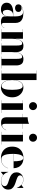

<svg xmlns="http://www.w3.org/2000/svg" viewBox="1624 -2424 810 4098"><g transform="rotate(90 2029.0 -375.0)"><path d="M259.5 -252.5H329.5V-304.5Q329.5 -340.5 322.8 -376.8Q316 -413 296.2 -437.5Q276.5 -462 236.5 -462Q200.5 -462 158.5 -449Q116.5 -436 94 -408Q117.5 -431 152.5 -431Q185 -431 209.8 -413.5Q234.5 -396 234.5 -363Q234.5 -327.5 209.5 -309.2Q184.5 -291 152.5 -291Q118.5 -291 95.8 -309.8Q73 -328.5 73 -361Q73 -398.5 101 -422Q129 -445.5 172.2 -456.8Q215.5 -468 261 -468Q337.5 -468 383.2 -446.5Q429 -425 449.2 -388.2Q469.5 -351.5 469.5 -304.5V-47.5Q469.5 -31 477.5 -19.2Q485.5 -7.5 505.5 -7.5Q520 -7.5 541 -21Q562 -34.5 576 -63.5L578.5 -61.5Q563.5 -27.5 527.5 -8.8Q491.5 10 443.5 10Q395.5 10 362.5 -9.5Q329.5 -29 329.5 -77.5V-133.5Q320.5 -65.5 283.2 -27.8Q246 10 180.5 10Q115.5 10 76.8 -23.2Q38 -56.5 38 -113.5Q38 -180.5 95.5 -216.5Q153 -252.5 259.5 -252.5ZM247 -30Q280.5 -30 305 -66.2Q329.5 -102.5 329.5 -180.5V-249H294Q256 -249 233.2 -228.5Q210.5 -208 200.5 -179.2Q190.5 -150.5 190.5 -126Q190.5 -90 202.8 -60Q215 -30 247 -30Z M601.5 -3.5H667V-456.5H601.5V-460H806.5V-289Q811 -332.5 825.2 -374.2Q839.5 -416 870.8 -443Q902 -470 957.5 -470Q1033 -470 1062.2 -427.2Q1091.5 -384.5 1091.5 -319V-290Q1096 -333.5 1110.2 -375Q1124.5 -416.5 1155.8 -443.2Q1187 -470 1242 -470Q1317.5 -470 1347 -427.2Q1376.5 -384.5 1376.5 -319V-3.5H1441.5V0H1189V-3.5H1236.5V-317Q1236.5 -380 1228 -411.2Q1219.5 -442.5 1192 -442.5Q1162.5 -442.5 1143 -422.2Q1123.5 -402 1112.2 -369.2Q1101 -336.5 1096.2 -298Q1091.5 -259.5 1091.5 -223V-3.5H1139.5V0H904V-3.5H952V-317Q952 -380 943.2 -411.2Q934.5 -442.5 907 -442.5Q877.5 -442.5 858 -422.2Q838.5 -402 827.2 -369.2Q816 -336.5 811.2 -298Q806.5 -259.5 806.5 -223V-3.5H854V0H601.5Z M1549.5 -746.5H1484V-750H1689V-289.5Q1699 -375.5 1739 -422.2Q1779 -469 1845.5 -469Q1900 -469 1948.2 -440.5Q1996.5 -412 2026.8 -358.5Q2057 -305 2057 -230Q2057 -155 2026.8 -101.2Q1996.5 -47.5 1948.2 -18.8Q1900 10 1845.5 10Q1779.5 10 1739.2 -37.2Q1699 -84.5 1689 -170.5V0H1484V-3.5H1549.5ZM1689 -230Q1689 -154 1707.2 -103.5Q1725.5 -53 1754.2 -28.2Q1783 -3.5 1815 -3.5Q1859 -3.5 1878.2 -62.8Q1897.5 -122 1897.5 -230Q1897.5 -338 1878.2 -396.8Q1859 -455.5 1815 -455.5Q1783 -455.5 1754.2 -431Q1725.5 -406.5 1707.2 -356.2Q1689 -306 1689 -230Z M2160 -675Q2160 -711 2184.5 -735.5Q2209 -760 2245 -760Q2281 -760 2305.5 -735.5Q2330 -711 2330 -675Q2330 -639 2305.5 -614.5Q2281 -590 2245 -590Q2209 -590 2184.5 -614.5Q2160 -639 2160 -675ZM2119.5 -3.5H2184.5V-456.5H2119.5V-460H2324.5V-3.5H2390V0H2119.5Z M2760 -101Q2741.5 -53.5 2700.5 -23.2Q2659.5 7 2599 7Q2550.5 7 2525.5 -9.2Q2500.5 -25.5 2491.5 -53.2Q2482.5 -81 2482.5 -116V-456.5H2410V-460H2482.5V-560Q2516.5 -560 2556.5 -567.5Q2596.5 -575 2622.5 -590V-460H2729.5V-456.5H2622.5V-84Q2622.5 -46.5 2631.5 -30.8Q2640.5 -15 2660.5 -15Q2685 -15 2712.2 -38Q2739.5 -61 2756.5 -102Z M2834.5 -675Q2834.5 -711 2859 -735.5Q2883.5 -760 2919.5 -760Q2955.5 -760 2980 -735.5Q3004.5 -711 3004.5 -675Q3004.5 -639 2980 -614.5Q2955.5 -590 2919.5 -590Q2883.5 -590 2859 -614.5Q2834.5 -639 2834.5 -675ZM2794 -3.5H2859V-456.5H2794V-460H2999V-3.5H3064.5V0H2794Z M3572 -142.5Q3552.5 -77.5 3499 -33.8Q3445.5 10 3355 10Q3284.5 10 3229 -17.8Q3173.5 -45.5 3141.5 -99Q3109.5 -152.5 3109.5 -230Q3109.5 -307.5 3140.8 -361Q3172 -414.5 3226.5 -442.2Q3281 -470 3351.5 -470Q3426 -470 3474.5 -440.2Q3523 -410.5 3546.8 -362.5Q3570.5 -314.5 3570.5 -260H3264.5Q3264.5 -250 3264.5 -240Q3264.5 -175.5 3273.5 -120.5Q3282.5 -65.5 3307.2 -31.8Q3332 2 3379 2Q3450 2 3499.8 -39.2Q3549.5 -80.5 3568.5 -142.5ZM3351.5 -466.5Q3319.5 -466.5 3301 -437.8Q3282.5 -409 3274.2 -362.8Q3266 -316.5 3264.5 -263.5H3422Q3422 -296.5 3420 -331.8Q3418 -367 3411 -397.8Q3404 -428.5 3389.8 -447.5Q3375.5 -466.5 3351.5 -466.5Z M3652 10H3648.5V-145.5H3652.5Q3671 -76.5 3722 -35.2Q3773 6 3842.5 6Q3890.5 6 3921.5 -14.2Q3952.5 -34.5 3952.5 -72Q3952.5 -100 3931.2 -116.2Q3910 -132.5 3876.5 -143.8Q3843 -155 3805.5 -167Q3768 -179 3734.5 -197.2Q3701 -215.5 3679.8 -246Q3658.5 -276.5 3658.5 -325Q3658.5 -364.5 3677.5 -397.2Q3696.5 -430 3731.2 -449.5Q3766 -469 3813.5 -469Q3848.5 -469 3877 -457.5Q3905.5 -446 3927.5 -427.5L3987.5 -470H3991V-330H3987.5Q3977.5 -362 3954.8 -393.2Q3932 -424.5 3896.8 -445Q3861.5 -465.5 3814 -465.5Q3771 -465.5 3746.8 -446.8Q3722.5 -428 3722.5 -400Q3722.5 -372.5 3744.2 -356Q3766 -339.5 3800.8 -327.5Q3835.5 -315.5 3874.2 -303Q3913 -290.5 3947.8 -271.8Q3982.5 -253 4004.5 -223.2Q4026.5 -193.5 4026.5 -147Q4026.5 -95 4000.2 -60Q3974 -25 3932.8 -7.5Q3891.5 10 3845.5 10Q3806 10 3772.8 -2.5Q3739.5 -15 3713.5 -38Z"/></g></svg>

Font: Bodoni* 48pt
Style: Bold
Weight: 700
Version: Version 2.3